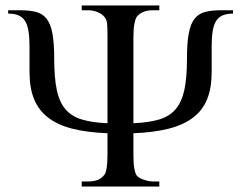

<svg xmlns="http://www.w3.org/2000/svg" viewBox="-20 -682 882 702"><path d="M278.8 0V-18.6H302.7Q323.2 -18.6 337.4 -24.2Q351.6 -29.8 361.3 -42.5Q373 -56.2 373 -117.7V-194.8Q298.3 -197.8 244.6 -211.4Q190.9 -225.1 156 -252Q121.1 -278.8 104.5 -319.8Q87.9 -360.8 87.9 -418.5V-512.7Q87.9 -545.4 84.2 -568.1Q80.6 -590.8 71.8 -605Q63 -619.1 47.9 -625.7Q32.7 -632.3 9.8 -632.3V-644.5H53.7Q87.9 -644.5 111.6 -638.4Q135.3 -632.3 150.1 -613.8Q165 -595.2 171.6 -560.1Q178.2 -524.9 178.2 -467.3Q178.2 -398.4 187.5 -353.8Q196.8 -309.1 219.2 -282.7Q241.7 -256.3 279.3 -245.1Q316.9 -233.9 373 -231.4V-545.4Q373 -562.5 372.8 -574.5Q372.6 -586.4 371.6 -595Q370.6 -603.5 368.4 -609.4Q366.2 -615.2 362.3 -619.6Q353 -631.3 336.4 -637.9Q319.8 -644.5 302.7 -644.5H278.8V-662.1H562.5V-644.5H538.6Q499.5 -644.5 480 -620.6Q474.6 -612.3 471.2 -593.8Q467.8 -575.2 467.8 -545.4V-231.4Q523.9 -233.9 561.8 -245.1Q599.6 -256.3 622.1 -282.7Q644.5 -309.1 654.1 -353.5Q663.6 -397.9 663.6 -467.3Q663.6 -524.9 670.2 -560.1Q676.8 -595.2 691.7 -613.8Q706.5 -632.3 730.2 -638.4Q753.9 -644.5 788.1 -644.5H832V-632.3Q809.1 -632.3 793.9 -625.7Q778.8 -619.1 770 -605Q761.2 -590.8 757.6 -568.1Q753.9 -545.4 753.9 -512.7V-418.5Q753.9 -360.4 737.3 -319.3Q720.7 -278.3 685.5 -251.7Q650.4 -225.1 596.4 -211.4Q542.5 -197.8 467.8 -194.8V-117.7Q467.8 -85.4 470.7 -67.9Q473.6 -50.3 479 -41.5Q481.4 -37.6 487.8 -33.4Q494.1 -29.3 502.4 -26.1Q510.7 -22.9 520.3 -20.8Q529.8 -18.6 538.6 -18.6H562.5V0Z"/></svg>

Font: Doulos SIL
Style: Regular
Weight: 400
Designer: Walt Agee, Victor Gaultney, Peter Martin, Debbi Hosken
Foundry: SIL International
Version: Version 4.110; 2011; Maintenance release